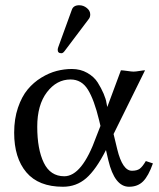

<svg xmlns="http://www.w3.org/2000/svg" viewBox="-20 -702 607 732"><path d="M282 -682Q298 -682 311 -671.5Q324 -661 324 -647Q324 -636 318 -629L226 -507Q220 -499 214 -499Q200 -499 200 -512Q200 -516 202 -522L254 -665Q260 -682 282 -682ZM413 -191 427 -133Q447 -51 483 -51Q502 -51 512.5 -58.5Q523 -66 536 -88L563 -79Q546 -31 525.5 -10.5Q505 10 472 10Q417 10 393 -91L384 -130Q346 -55 308.5 -22.5Q271 10 220 10Q127 10 80.5 -45Q34 -100 34 -196Q34 -249 48.5 -291.5Q63 -334 85.5 -361Q108 -388 137.5 -406Q167 -424 196 -431.5Q225 -439 254 -439Q287 -439 313 -424Q339 -409 352.5 -387.5Q366 -366 375 -345Q384 -324 386 -309L389 -294L441 -434Q448 -434 465 -431.5Q482 -429 489 -429Q497 -429 512 -431.5Q527 -434 533 -434ZM363 -222 358 -243Q339 -322 315 -360.5Q291 -399 249 -399Q196 -399 159 -350.5Q122 -302 122 -219Q122 -133 147 -81.5Q172 -30 225 -30Q293 -30 347 -181Z"/></svg>

Font: Libertinus Sans
Style: Regular
Weight: 400
Designer: Philipp H. Poll
Foundry: Khaled Hosny
Version: Version 6.1